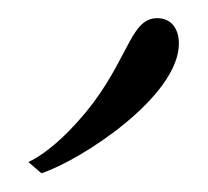

<svg xmlns="http://www.w3.org/2000/svg" viewBox="-20 -842 225 208"><path d="M24.9 -654.3C68.8 -668.9 173.8 -737.8 173.8 -794.9C173.8 -809.6 166.5 -822.3 150.4 -822.3C123 -822.3 120.6 -784.7 82 -731.9C58.6 -700.7 31.2 -675.8 10.7 -666.5Z"/></svg>

Font: Petit Formal Script
Style: Regular
Weight: 400
Designer: Pablo Impallari, Brenda Gallo, Rodrigo Fuenzalida
Foundry: Pablo Impallari, Brenda Gallo, Rodrigo Fuenzalida
Version: Version 1.001